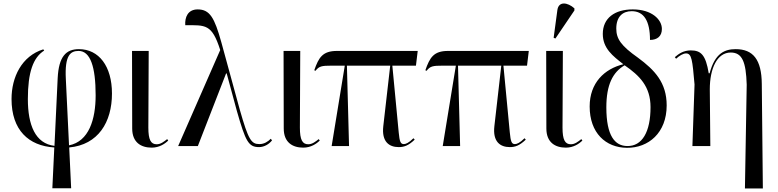

<svg xmlns="http://www.w3.org/2000/svg" viewBox="-20 -823 4385 1082"><path d="M275 238H381L370 8C533 -7 611 -134 611 -296C611 -450 537 -546 425 -546C352 -546 311 -505 305 -382L287 -1C179 -14 137 -118 137 -265C137 -416 167 -499 229 -538L224 -545C102 -507 45 -388 45 -265C45 -90 141 -1 286 8ZM351 -378C344 -512 377 -536 423 -536C489 -536 519 -447 519 -286C519 -150 481 -26 369 -4Z M835 9C878 9 910 -13 928 -31L922 -39C904 -25 886 -10 863 -10C830 -10 816 -35 816 -104L818 -536H724L725 -99C725 -20 775 9 835 9Z M984 0H1095L1254 -409H1257V-411L1315 -197C1364 -26 1380 6 1440 6C1469 6 1497 -11 1513 -32L1506 -41C1490 -25 1469 -11 1442 -11C1396 -11 1380 -34 1331 -206L1227 -586C1189 -722 1163 -770 1094 -770C1038 -770 1021 -725 1024 -681C1138 -681 1174 -689 1221 -541Z M1689 9C1732 9 1764 -13 1782 -31L1776 -39C1758 -25 1740 -10 1717 -10C1684 -10 1670 -35 1670 -104L1672 -536H1578L1579 -99C1579 -20 1629 9 1689 9Z M1849 0H1947L1935 -453H2179L2140 -112C2130 -24 2173 6 2227 6C2257 6 2281 -2 2317 -36L2310 -44C2283 -17 2266 -11 2256 -11C2237 -11 2232 -25 2227 -76L2191 -453H2324L2334 -536H1879C1798 -536 1776 -499 1751 -427L1758 -424C1778 -450 1793 -453 1848 -453H1923Z M2475 0H2573L2561 -453H2805L2766 -112C2756 -24 2799 6 2853 6C2883 6 2907 -2 2943 -36L2936 -44C2909 -17 2892 -11 2882 -11C2863 -11 2858 -25 2853 -76L2817 -453H2950L2960 -536H2505C2424 -536 2402 -499 2377 -427L2384 -424C2404 -450 2419 -453 2474 -453H2549Z M3110 -606 3217 -764V-776C3179 -810 3128 -818 3121 -766L3100 -610ZM3169 9C3212 9 3244 -13 3262 -31L3256 -39C3238 -25 3220 -10 3197 -10C3164 -10 3150 -35 3150 -104L3152 -536H3058L3059 -99C3059 -20 3109 9 3169 9Z M3513 10C3634 11 3737 -74 3737 -229C3737 -357 3670 -428 3575 -498C3480 -565 3453 -604 3453 -662C3453 -730 3490 -760 3540 -760C3608 -760 3643 -706 3643 -598C3684 -598 3710 -619 3710 -660C3710 -713 3653 -770 3546 -770C3444 -770 3377 -721 3377 -632C3377 -550 3434 -507 3493 -461C3386 -435 3303 -356 3303 -223C3303 -74 3393 9 3513 10ZM3514 0C3446 -1 3397 -56 3397 -218C3397 -345 3433 -416 3500 -455C3584 -397 3646 -336 3646 -219C3646 -80 3599 2 3514 0Z M4178 239H4279L4273 -350C4272 -487 4224 -546 4126 -546C4065 -546 4009 -524 3979 -410H3974C3957 -514 3930 -539 3873 -539C3832 -539 3805 -520 3783 -501L3790 -492C3808 -509 3830 -522 3846 -522C3878 -522 3882 -486 3894 -347L3882 0H3983L3980 -320C3980 -435 4020 -527 4098 -527C4163 -527 4184 -474 4188 -346Z"/></svg>

Font: Noto Serif Display SemiCondensed
Style: Regular
Weight: 400
Width: 4
Designer: Monotype Design Team
Foundry: Monotype Imaging Inc.
Version: Version 2.009